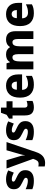

<svg xmlns="http://www.w3.org/2000/svg" viewBox="1472 -2268 943 3926"><g transform="rotate(-90 1943.0 -304.5)"><path d="M427 -258Q427 -174 373 -128.5Q319 -83 211 -83Q160 -83 119.5 -90Q79 -97 38 -114V-251Q79 -231 125 -218.5Q171 -206 207 -206Q271 -206 271 -245Q271 -257 264 -267Q257 -277 235 -290Q213 -303 167 -324Q101 -354 69 -391.5Q37 -429 37 -495Q37 -572 92 -612Q147 -652 241 -652Q289 -652 332.5 -641Q376 -630 422 -608L377 -494Q342 -511 308.5 -522.5Q275 -534 244 -534Q193 -534 193 -503Q193 -491 200 -482Q207 -473 228 -461.5Q249 -450 292 -430Q334 -411 364 -389Q394 -367 410.5 -336Q427 -305 427 -258Z M461 -642H631L717 -353Q728 -313 731 -267H734Q738 -309 751 -352L834 -642H1002L797 -39Q765 58 710 102.5Q655 147 575 147Q552 147 534 144.5Q516 142 502 139V8Q512 11 525.5 12.5Q539 14 554 14Q594 14 615.5 -10.5Q637 -35 652 -81L658 -99Z M1430 -258Q1430 -174 1376 -128.5Q1322 -83 1214 -83Q1163 -83 1122.5 -90Q1082 -97 1041 -114V-251Q1082 -231 1128 -218.5Q1174 -206 1210 -206Q1274 -206 1274 -245Q1274 -257 1267 -267Q1260 -277 1238 -290Q1216 -303 1170 -324Q1104 -354 1072 -391.5Q1040 -429 1040 -495Q1040 -572 1095 -612Q1150 -652 1244 -652Q1292 -652 1335.5 -641Q1379 -630 1425 -608L1380 -494Q1345 -511 1311.5 -522.5Q1278 -534 1247 -534Q1196 -534 1196 -503Q1196 -491 1203 -482Q1210 -473 1231 -461.5Q1252 -450 1295 -430Q1337 -411 1367 -389Q1397 -367 1413.5 -336Q1430 -305 1430 -258Z M1758 -214Q1780 -214 1800.5 -218.5Q1821 -223 1843 -231V-111Q1817 -98 1784 -90.5Q1751 -83 1709 -83Q1633 -83 1589.5 -124Q1546 -165 1546 -267V-519H1482V-591L1559 -640L1601 -756H1706V-642H1836V-519H1706V-271Q1706 -214 1758 -214Z M2153 -652Q2261 -652 2323 -587.5Q2385 -523 2385 -402V-324H2069Q2071 -266 2100.5 -234.5Q2130 -203 2187 -203Q2233 -203 2272.5 -213.5Q2312 -224 2355 -246V-123Q2317 -102 2273.5 -92.5Q2230 -83 2172 -83Q2050 -83 1980 -153.5Q1910 -224 1910 -364Q1910 -508 1975 -580Q2040 -652 2153 -652ZM2156 -537Q2121 -537 2098 -512Q2075 -487 2072 -431H2238Q2238 -479 2217 -508Q2196 -537 2156 -537Z M3095 -652Q3181 -652 3225 -604Q3269 -556 3269 -452V-93H3109V-405Q3109 -521 3044 -521Q2996 -521 2977.5 -480.5Q2959 -440 2959 -361V-93H2799V-406Q2799 -521 2735 -521Q2685 -521 2667 -476.5Q2649 -432 2649 -345V-93H2489V-642H2612L2632 -573H2640Q2661 -613 2700.5 -632.5Q2740 -652 2790 -652Q2845 -652 2881.5 -632Q2918 -612 2938 -575H2949Q2972 -614 3010.5 -633Q3049 -652 3095 -652Z M3616 -652Q3724 -652 3786 -587.5Q3848 -523 3848 -402V-324H3532Q3534 -266 3563.5 -234.5Q3593 -203 3650 -203Q3696 -203 3735.5 -213.5Q3775 -224 3818 -246V-123Q3780 -102 3736.5 -92.5Q3693 -83 3635 -83Q3513 -83 3443 -153.5Q3373 -224 3373 -364Q3373 -508 3438 -580Q3503 -652 3616 -652ZM3619 -537Q3584 -537 3561 -512Q3538 -487 3535 -431H3701Q3701 -479 3680 -508Q3659 -537 3619 -537Z"/></g></svg>

Font: Noto Sans Telugu UI SemiCondensed ExtraBold
Style: Regular
Weight: 800
Width: 4
Designer: Jelle Bosma - Monotype Design Team
Foundry: Monotype Imaging Inc.
Version: Version 2.005; ttfautohint (v1.8.4.7-5d5b)